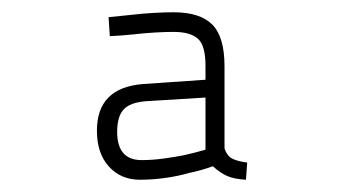

<svg xmlns="http://www.w3.org/2000/svg" viewBox="-20 -679 558 313"><path d="M346 -437Q350 -425 358.5 -420.5Q367 -416 383 -414L381 -386Q362 -387 350.5 -392Q339 -397 327 -408Q308 -401 288 -397Q271 -392 250 -389Q229 -386 208 -386Q177 -386 157.5 -407.5Q138 -429 138 -466Q138 -536 213 -542L315 -549V-572Q315 -605 302.5 -616Q290 -627 263 -627Q250 -627 232.5 -626Q215 -625 198 -623Q179 -621 159 -620L157 -651Q177 -653 196 -655Q213 -657 231 -658Q249 -659 263 -659Q306 -659 326 -639Q346 -619 346 -571ZM218 -514Q192 -512 181.5 -500.5Q171 -489 171 -464Q171 -418 211 -418Q228 -418 246.5 -420.5Q265 -423 280 -426Q298 -430 315 -435V-520Z"/></svg>

Font: TitilliumText22L 400 wt
Style: 400 wt
Weight: 400
Designer: Campivisivi
Foundry: Campivisivi
Version: 1.000